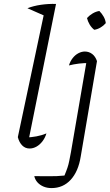

<svg xmlns="http://www.w3.org/2000/svg" viewBox="-20 -752 560 980"><path d="M211 -670 120 -710Q151 -722 188.5 -727.5Q226 -733 266 -732ZM123 -22 110 -50Q139 -51 166 -56Q193 -61 217 -71Q210 -48 196.5 -30.5Q183 -13 166 -3.5Q149 6 131 6Q109 6 93.5 -9.5Q78 -25 71 -52L212 -717L266 -732ZM440 -430Q412 -431 383.5 -427.5Q355 -424 332 -418Q338 -439 351 -455.5Q364 -472 380.5 -480.5Q397 -489 413 -489Q434 -489 450.5 -476.5Q467 -464 475 -440ZM475 -440 392 47Q380 123 341 165.5Q302 208 243 208Q220 208 201.5 200Q183 192 171 178.5Q159 165 155 147Q186 147 228.5 147.5Q271 148 309 144Q319 120 324.5 103.5Q330 87 333.5 69Q337 51 342 25L424 -452ZM487 -696Q500 -683 509 -667Q518 -651 520 -634Q509 -621 493 -611.5Q477 -602 461 -600Q447 -611 437.5 -627Q428 -643 424 -660Q437 -674 453 -683.5Q469 -693 487 -696Z"/></svg>

Font: Piazzolla Thin ExtraLight
Style: Italic
Weight: 250
Italic angle: -11.3°
Version: Version 2.005